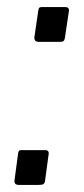

<svg xmlns="http://www.w3.org/2000/svg" viewBox="-20 -524 238 541"><path d="M163 -418Q162 -411 159 -408.5Q156 -406 147 -406H90Q82 -406 79 -410Q76 -414 77 -420L88 -495Q89 -501 91 -502.5Q93 -504 97 -504H165Q170 -504 172.5 -501Q175 -498 174 -492ZM107 -15Q106 -8 102.5 -5.5Q99 -3 90 -3H33Q25 -3 22.5 -7Q20 -11 21 -17L31 -92Q32 -98 34 -99.5Q36 -101 40 -101H108Q113 -101 115.5 -98Q118 -95 117 -89Z"/></svg>

Font: Libre Franklin Light
Style: Italic
Weight: 300
Italic angle: -8°
Designer: Pablo Impallari, Rodrigo Fuenzalida, Nhung Nguyen
Foundry: Impallari Type
Version: Version 3.000